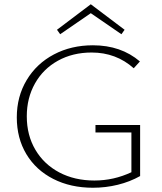

<svg xmlns="http://www.w3.org/2000/svg" viewBox="-20 -877 760 903"><path d="M263 -716 248 -737 407 -857 566 -737 551 -716 407 -815ZM639 -289V-49Q591 -22 534 -8Q477 6 417 6Q312 6 230.5 -35.5Q149 -77 104 -152Q59 -227 59 -325Q59 -423 105.5 -500.5Q152 -578 233.5 -621Q315 -664 417 -664Q549 -664 638 -588L609 -556Q526 -630 411 -630Q322 -630 252.5 -591.5Q183 -553 144.5 -484.5Q106 -416 106 -330Q106 -241 146.5 -172.5Q187 -104 259 -66Q331 -28 424 -28Q515 -28 598 -67V-254H429V-289Z"/></svg>

Font: Ysabeau SC Light
Style: Regular
Weight: 300
Designer: Christian Thalmann (Catharsis Fonts)
Version: Version 0.003